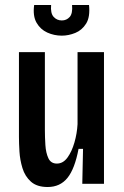

<svg xmlns="http://www.w3.org/2000/svg" viewBox="-20 -737 496 770"><path d="M171 13Q128 13 104 -8.5Q80 -30 70 -63Q60 -96 58 -129.5Q56 -163 56 -188V-528H160V-216Q160 -187 162 -155.5Q164 -124 174 -102.5Q184 -81 208 -81Q233 -81 250.5 -105Q268 -129 278.5 -165.5Q289 -202 291 -239V-528H397V0H310L313 -140H295Q280 -60 250.5 -23.5Q221 13 171 13ZM117 -717H185Q182 -684 195 -669.5Q208 -655 228 -655Q247 -655 259.5 -669Q272 -683 269 -717H337Q342 -669 325.5 -642.5Q309 -616 282 -605Q255 -594 228 -594Q197 -594 169.5 -606.5Q142 -619 126.5 -646Q111 -673 117 -717Z"/></svg>

Font: Bricolage Grotesque 10pt Condensed Medium
Style: Regular
Weight: 500
Width: 3
Designer: Mathieu Triay
Foundry: Atelier Triay
Version: Version 1.000; ttfautohint (v1.8.4.7-5d5b);gftools[0.9.32]